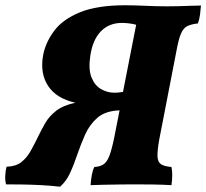

<svg xmlns="http://www.w3.org/2000/svg" viewBox="-54 -700 783 729"><path d="M174 9Q142 5 103.5 3Q65 1 29.5 0.5Q-6 0 -31 0Q-35 -14 -34 -33.5Q-33 -53 -29 -67Q6 -68 27 -84.5Q48 -101 62.5 -127Q77 -153 91 -182Q103 -207 118 -233Q133 -259 159.5 -279.5Q186 -300 232 -310Q160 -326 128.5 -374Q97 -422 110 -492Q120 -541 152.5 -584Q185 -627 250 -653.5Q315 -680 421 -680Q455 -680 497.5 -678Q540 -676 581 -676Q599 -676 623 -676.5Q647 -677 670 -678Q693 -679 709 -679Q708 -664 705.5 -644.5Q703 -625 697 -611Q671 -608 656.5 -600.5Q642 -593 633 -572Q624 -551 616 -507L551 -172Q543 -128 544 -106Q545 -84 558 -76Q571 -68 597 -66Q603 -39 597 3Q565 1 526 0.5Q487 0 452 0Q430 0 399.5 0.5Q369 1 339 1.5Q309 2 290 3Q291 -16 294.5 -35Q298 -54 304 -66Q324 -67 337.5 -75Q351 -83 360.5 -106.5Q370 -130 380 -179L400 -281Q346 -279 316 -253Q286 -227 269 -188.5Q252 -150 239 -112Q226 -73 211.5 -42Q197 -11 174 9ZM289 -489Q281 -437 293.5 -406Q306 -375 330 -361.5Q354 -348 380 -348Q386 -348 393.5 -348.5Q401 -349 413 -351L463 -606Q448 -610 434 -611.5Q420 -613 409 -613Q360 -613 329 -581Q298 -549 289 -489Z"/></svg>

Font: Vollkorn ExtraBold
Style: Italic
Weight: 800
Italic angle: -11°
Designer: Friedrich Althausen
Foundry: Friedrich Althausen
Version: Version 5.000; ttfautohint (v1.8.3)